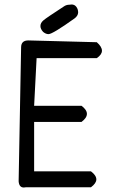

<svg xmlns="http://www.w3.org/2000/svg" viewBox="-20 -842 540 855"><path d="M196 -690Q184 -690 172 -700Q160 -713 160 -726Q160 -740 173.5 -751.5Q187 -763 264 -813Q275 -821 289 -821L299 -822Q312 -822 320 -811.5Q328 -801 328 -786Q327 -771 312 -760Q214 -690 196 -690ZM86 -7Q65 -7 63 -35L74 -631Q74 -662 106 -662L411 -654Q434 -634 434 -616Q434 -599 411 -583H143L132 -371H343Q367 -353 367 -335Q367 -317 343 -299H132V-79H385Q409 -61 409 -43Q409 -26 385 -8H95Z"/></svg>

Font: Xiaolai Mono SC
Style: Regular
Weight: 400
Monospace: yes
Designer: LXGW / Nozomi Seto
Version: Version 3.113;September 30, 2024